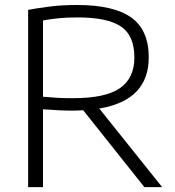

<svg xmlns="http://www.w3.org/2000/svg" viewBox="-20 -768 720 788"><path d="M95.5 0V-727.5Q138 -735.5 186.8 -741.5Q235.5 -747.5 297 -747.5Q446.5 -747.5 518.5 -696.2Q590.5 -645 590.5 -532.5Q590.5 -356.5 387.5 -322.5L645.5 0H572.5L321.5 -315.5Q300.5 -314 278.5 -314Q242 -314 214.2 -315.8Q186.5 -317.5 156.5 -319.5V0ZM279.5 -365Q413 -365 472.2 -406.2Q531.5 -447.5 531.5 -531.5Q531.5 -622 476.5 -659.2Q421.5 -696.5 299 -696.5Q253.5 -696.5 221.2 -693.2Q189 -690 156.5 -684V-371Q190.5 -368 215.8 -366.5Q241 -365 279.5 -365Z"/></svg>

Font: Encode Sans SemiExpanded SemiExpanded Light
Style: Regular
Weight: 300
Width: 6
Designer: Multiple Designers
Foundry: Impallari Type
Version: Version 3.000; ttfautohint (v1.8.3) -l 8 -r 50 -G 200 -x 14 